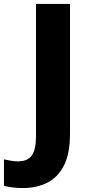

<svg xmlns="http://www.w3.org/2000/svg" viewBox="-99 -734 454 971"><path d="M16 217Q-15 217 -38.5 213.5Q-62 210 -79 206V72Q-63 75 -45.5 78.5Q-28 82 -8 82Q41 82 62 52Q83 22 83 -43V-714H255V-58Q255 42 225 102Q195 162 141 189.5Q87 217 16 217Z"/></svg>

Font: Noto Sans Cherokee ExtraBold
Style: Regular
Weight: 800
Designer: Monotype Design Team
Foundry: Monotype Imaging Inc.
Version: Version 2.001; ttfautohint (v1.8.4.7-5d5b)